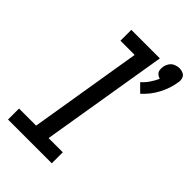

<svg xmlns="http://www.w3.org/2000/svg" viewBox="-230 -853 937 937"><g transform="rotate(45 238.0 -384.5)"><path d="M383 -545Q421 -579 444.5 -624Q468 -669 475 -716Q478 -730 474 -743.5Q470 -757 457.5 -763Q445 -769 431 -769Q417 -769 402.5 -763Q388 -757 379.5 -743.5Q371 -730 369 -716Q367 -704 369 -693Q371 -682 379.5 -674.5Q388 -667 399 -664Q389 -642 375 -621.5Q361 -601 343 -585ZM16 0H318V-76H220L329 -735H132V-660H230L134 -76H16Z"/></g></svg>

Font: Iosevka Sparkle Oblique
Style: Regular
Weight: 400
Italic angle: -9°
Designer: Belleve Invis
Foundry: Belleve Invis
Version: Version 4.5.0; ttfautohint (v1.8.3)